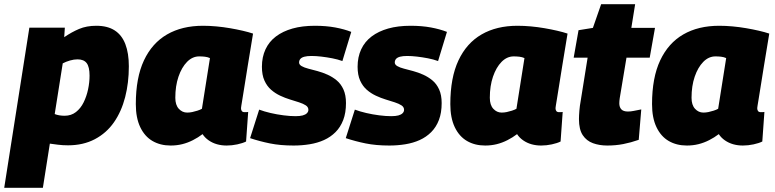

<svg xmlns="http://www.w3.org/2000/svg" viewBox="-55 -679 3671 909"><path d="M-35 210 84 -548H252L249 -503Q284 -527 319.5 -542Q355 -557 401 -557Q454 -557 488 -535Q522 -513 538.5 -470Q555 -427 555 -365Q555 -287 537.5 -219Q520 -151 484.5 -100Q449 -49 394 -20Q339 9 267 9Q241 9 218.5 6Q196 3 181 1L148 210ZM251 -131Q282 -131 304.5 -148.5Q327 -166 341 -194.5Q355 -223 362 -256Q369 -289 369 -321Q369 -362 355.5 -380Q342 -398 312 -398Q295 -398 276 -392.5Q257 -387 242 -379L204 -139Q214 -135 226 -133Q238 -131 251 -131Z M1018 10Q994 10 972.5 4Q951 -2 933 -14.5Q915 -27 904 -44Q883 -28 858.5 -15.5Q834 -3 808 3.5Q782 10 753 10Q704 10 667 -11.5Q630 -33 609 -77Q588 -121 588 -186Q588 -311 626.5 -393Q665 -475 736 -516Q807 -557 906 -557Q937 -557 969.5 -554Q1002 -551 1034 -545.5Q1066 -540 1094 -533.5Q1122 -527 1143 -520Q1128 -430 1118 -368Q1108 -306 1102 -268Q1096 -230 1092.5 -209Q1089 -188 1087.5 -178.5Q1086 -169 1086 -167Q1086 -158 1090 -153Q1094 -148 1103 -148Q1107 -148 1111.5 -148Q1116 -148 1120 -149L1110 -9Q1094 -1 1068.5 4.5Q1043 10 1018 10ZM901 -164 939 -404Q928 -409 915 -410.5Q902 -412 888 -412Q856 -412 830.5 -386Q805 -360 790 -316Q775 -272 775 -216Q775 -182 791.5 -164Q808 -146 831 -146Q843 -146 855 -148.5Q867 -151 879.5 -155Q892 -159 901 -164Z M1129 -25 1172 -160Q1196 -151 1226 -144Q1256 -137 1287.5 -133Q1319 -129 1344 -129Q1365 -129 1378 -132.5Q1391 -136 1398 -143Q1405 -150 1405 -159Q1405 -172 1393 -180Q1381 -188 1361 -194.5Q1341 -201 1318 -208Q1295 -215 1271.5 -226Q1248 -237 1228.5 -254Q1209 -271 1197 -297.5Q1185 -324 1185 -363Q1185 -409 1202 -445.5Q1219 -482 1251.5 -506.5Q1284 -531 1330 -544Q1376 -557 1436 -557Q1489 -557 1532 -549Q1575 -541 1608 -528L1566 -390Q1544 -398 1518 -403Q1492 -408 1466.5 -411Q1441 -414 1420 -414Q1399 -414 1386 -410.5Q1373 -407 1367 -400Q1361 -393 1361 -383Q1361 -373 1373 -366Q1385 -359 1404.5 -354Q1424 -349 1448 -342.5Q1472 -336 1495.5 -325.5Q1519 -315 1539 -298.5Q1559 -282 1571 -255.5Q1583 -229 1583 -191Q1583 -145 1570 -111Q1557 -77 1533.5 -53.5Q1510 -30 1479 -16Q1448 -2 1411 4Q1374 10 1335 10Q1272 10 1223 0Q1174 -10 1129 -25Z M1582 -25 1625 -160Q1649 -151 1679 -144Q1709 -137 1740.5 -133Q1772 -129 1797 -129Q1818 -129 1831 -132.5Q1844 -136 1851 -143Q1858 -150 1858 -159Q1858 -172 1846 -180Q1834 -188 1814 -194.5Q1794 -201 1771 -208Q1748 -215 1724.5 -226Q1701 -237 1681.5 -254Q1662 -271 1650 -297.5Q1638 -324 1638 -363Q1638 -409 1655 -445.5Q1672 -482 1704.5 -506.5Q1737 -531 1783 -544Q1829 -557 1889 -557Q1942 -557 1985 -549Q2028 -541 2061 -528L2019 -390Q1997 -398 1971 -403Q1945 -408 1919.5 -411Q1894 -414 1873 -414Q1852 -414 1839 -410.5Q1826 -407 1820 -400Q1814 -393 1814 -383Q1814 -373 1826 -366Q1838 -359 1857.5 -354Q1877 -349 1901 -342.5Q1925 -336 1948.5 -325.5Q1972 -315 1992 -298.5Q2012 -282 2024 -255.5Q2036 -229 2036 -191Q2036 -145 2023 -111Q2010 -77 1986.5 -53.5Q1963 -30 1932 -16Q1901 -2 1864 4Q1827 10 1788 10Q1725 10 1676 0Q1627 -10 1582 -25Z M2507 10Q2483 10 2461.5 4Q2440 -2 2422 -14.5Q2404 -27 2393 -44Q2372 -28 2347.5 -15.5Q2323 -3 2297 3.5Q2271 10 2242 10Q2193 10 2156 -11.5Q2119 -33 2098 -77Q2077 -121 2077 -186Q2077 -311 2115.5 -393Q2154 -475 2225 -516Q2296 -557 2395 -557Q2426 -557 2458.5 -554Q2491 -551 2523 -545.5Q2555 -540 2583 -533.5Q2611 -527 2632 -520Q2617 -430 2607 -368Q2597 -306 2591 -268Q2585 -230 2581.5 -209Q2578 -188 2576.5 -178.5Q2575 -169 2575 -167Q2575 -158 2579 -153Q2583 -148 2592 -148Q2596 -148 2600.5 -148Q2605 -148 2609 -149L2599 -9Q2583 -1 2557.5 4.5Q2532 10 2507 10ZM2390 -164 2428 -404Q2417 -409 2404 -410.5Q2391 -412 2377 -412Q2345 -412 2319.5 -386Q2294 -360 2279 -316Q2264 -272 2264 -216Q2264 -182 2280.5 -164Q2297 -146 2320 -146Q2332 -146 2344 -148.5Q2356 -151 2368.5 -155Q2381 -159 2390 -164Z M2981 -161 2969 -17Q2932 -4 2896 3Q2860 10 2820 10Q2783 10 2752.5 -1Q2722 -12 2704 -39Q2686 -66 2686 -115Q2686 -131 2688 -155Q2690 -179 2694 -200L2727 -406H2661L2684 -536L2752 -547L2791 -659H2952L2934 -547H3046L3021 -406H2911L2879 -214Q2878 -207 2877.5 -201Q2877 -195 2877 -190Q2877 -172 2886.5 -161.5Q2896 -151 2918 -151Q2931 -151 2945.5 -154Q2960 -157 2981 -161Z M3462 10Q3438 10 3416.5 4Q3395 -2 3377 -14.5Q3359 -27 3348 -44Q3327 -28 3302.5 -15.5Q3278 -3 3252 3.5Q3226 10 3197 10Q3148 10 3111 -11.5Q3074 -33 3053 -77Q3032 -121 3032 -186Q3032 -311 3070.5 -393Q3109 -475 3180 -516Q3251 -557 3350 -557Q3381 -557 3413.5 -554Q3446 -551 3478 -545.5Q3510 -540 3538 -533.5Q3566 -527 3587 -520Q3572 -430 3562 -368Q3552 -306 3546 -268Q3540 -230 3536.5 -209Q3533 -188 3531.5 -178.5Q3530 -169 3530 -167Q3530 -158 3534 -153Q3538 -148 3547 -148Q3551 -148 3555.5 -148Q3560 -148 3564 -149L3554 -9Q3538 -1 3512.5 4.5Q3487 10 3462 10ZM3345 -164 3383 -404Q3372 -409 3359 -410.5Q3346 -412 3332 -412Q3300 -412 3274.5 -386Q3249 -360 3234 -316Q3219 -272 3219 -216Q3219 -182 3235.5 -164Q3252 -146 3275 -146Q3287 -146 3299 -148.5Q3311 -151 3323.5 -155Q3336 -159 3345 -164Z"/></svg>

Font: Georama ExtraCondensed Thin ExtraBold
Style: Italic
Weight: 800
Italic angle: -9°
Version: Version 1.001